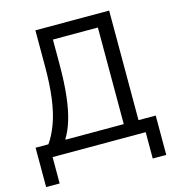

<svg xmlns="http://www.w3.org/2000/svg" viewBox="-122 -802 970 1056"><g transform="rotate(-15 363.0 -274.0)"><path d="M10 150V-74H83Q113 -117 134 -175Q155 -233 165.5 -311.5Q176 -390 176 -493V-698H596V-74H694V150H617V0H87V150ZM181 -74H512V-624H256V-487Q256 -381 247 -303Q238 -225 221 -170Q204 -115 181 -79Z"/></g></svg>

Font: IBM Plex Sans Var
Style: Regular
Weight: 400
Designer: Mike Abbink, Paul van der Laan, Pieter van Rosmalen
Foundry: Bold Monday
Version: Version 3.000